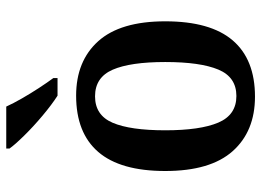

<svg xmlns="http://www.w3.org/2000/svg" viewBox="-128 -678 816 599"><g transform="rotate(-90 279.5 -378.0)"><path d="M278 10Q170 10 108 -59.5Q46 -129 46 -270Q46 -410 105.5 -479Q165 -548 281 -548Q389 -548 451 -479Q513 -410 513 -270Q513 -129 453.5 -59.5Q394 10 278 10ZM280 -48Q339 -48 362.5 -104.5Q386 -161 386 -270Q386 -379 362 -434Q338 -489 279 -489Q220 -489 196.5 -434Q173 -379 173 -270Q173 -161 197 -104.5Q221 -48 280 -48ZM281 -606Q253 -624 219 -652.5Q185 -681 156.5 -710Q128 -739 116 -756V-766H247Q257 -744 272.5 -717Q288 -690 305 -664Q322 -638 336 -619V-606Z"/></g></svg>

Font: Noto Serif Ethiopic SemiCondensed SemiBold
Style: Regular
Weight: 600
Width: 4
Designer: Monotype Design Team
Foundry: Monotype Imaging Inc.
Version: Version 2.102; ttfautohint (v1.8.4.7-5d5b)